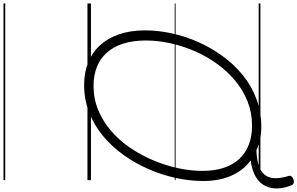

<svg xmlns="http://www.w3.org/2000/svg" viewBox="-322 -901 1704 1100"><g transform="rotate(90 530.0 -351.0)"><path d="M466 19Q395 19 337 -4.5Q279 -28 238.5 -73Q198 -118 176 -182.5Q154 -247 154 -330Q154 -404 171 -482.5Q188 -561 221 -635Q254 -709 301.5 -774.5Q349 -840 410.5 -890Q472 -940 546.5 -968Q621 -996 706 -996Q745 -996 778 -989Q811 -982 840 -968Q901 -970 936.5 -984.5Q972 -999 987 -1023.5Q1002 -1048 1001 -1081Q1000 -1114 988 -1153Q985 -1163 991.5 -1170Q998 -1177 1008 -1180.5Q1018 -1184 1028 -1181.5Q1038 -1179 1041 -1170Q1058 -1129 1059.5 -1090Q1061 -1051 1045 -1018.5Q1029 -986 993.5 -964.5Q958 -943 899 -935Q956 -894 986.5 -824.5Q1017 -755 1017 -663Q1017 -588 1000 -508.5Q983 -429 950 -352.5Q917 -276 869 -208.5Q821 -141 760 -90Q699 -39 625 -10Q551 19 466 19ZM472 -35Q547 -35 611.5 -62Q676 -89 730.5 -136Q785 -183 827 -245Q869 -307 898.5 -377Q928 -447 943.5 -519Q959 -591 959 -659Q959 -728 941.5 -781Q924 -834 890.5 -870Q857 -906 809 -924.5Q761 -943 700 -943Q626 -943 561.5 -917.5Q497 -892 442.5 -846.5Q388 -801 345 -741.5Q302 -682 272.5 -613.5Q243 -545 227.5 -474Q212 -403 212 -334Q212 -262 229.5 -206.5Q247 -151 280.5 -112.5Q314 -74 362.5 -54.5Q411 -35 472 -35ZM0 471H1012V481H0ZM0 -20H1012V0H0ZM0 -505H1012V-500H0ZM0 -991H1012V-981H0Z"/></g></svg>

Font: Playwrite IE Guides
Style: Regular
Weight: 400
Designer: Veronika Burian, José Scaglione
Foundry: TypeTogether
Version: Version 1.003